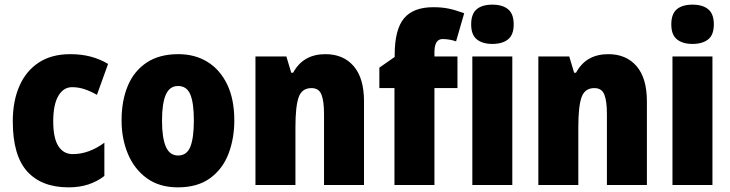

<svg xmlns="http://www.w3.org/2000/svg" viewBox="-20 -796 3142 826"><path d="M275 10Q159 10 97 -58.5Q35 -127 35 -274Q35 -361 63.5 -426Q92 -491 147 -527Q202 -563 282 -563Q330 -563 370 -552.5Q410 -542 445 -521L397 -388Q369 -404 343 -412.5Q317 -421 290 -421Q253 -421 231 -383.5Q209 -346 209 -274Q209 -202 231 -167.5Q253 -133 293 -133Q362 -133 429 -182V-39Q398 -15 360 -2.5Q322 10 275 10Z M988 -278Q988 -200 963 -134.5Q938 -69 884 -29.5Q830 10 745 10Q666 10 612 -29Q558 -68 530.5 -133.5Q503 -199 503 -278Q503 -362 529.5 -426Q556 -490 610.5 -526.5Q665 -563 747 -563Q819 -563 873 -529.5Q927 -496 957.5 -432.5Q988 -369 988 -278ZM677 -277Q677 -203 693.5 -165Q710 -127 746 -127Q784 -127 799 -165Q814 -203 814 -278Q814 -352 799 -389Q784 -426 746 -426Q710 -426 693.5 -389Q677 -352 677 -277Z M1380 -563Q1457 -563 1501.5 -511.5Q1546 -460 1546 -360V0H1374V-306Q1374 -361 1363 -389Q1352 -417 1320 -417Q1279 -417 1265 -378Q1251 -339 1251 -249V0H1079V-553H1212L1233 -483H1241Q1284 -563 1380 -563Z M1948 -417H1849V0H1677V-417H1612V-505L1678 -551V-560Q1678 -669 1718 -717Q1758 -765 1844 -765Q1881 -765 1910 -759Q1939 -753 1977 -739L1942 -618Q1928 -623 1913.5 -625.5Q1899 -628 1884 -628Q1849 -628 1849 -571V-553H1948Z M2098 -776Q2142 -776 2166 -756Q2190 -736 2190 -691Q2190 -646 2165.5 -626.5Q2141 -607 2098 -607Q2056 -607 2031.5 -626.5Q2007 -646 2007 -691Q2007 -736 2030.5 -756Q2054 -776 2098 -776ZM2184 -553V0H2012V-553Z M2597 -563Q2674 -563 2718.5 -511.5Q2763 -460 2763 -360V0H2591V-306Q2591 -361 2580 -389Q2569 -417 2537 -417Q2496 -417 2482 -378Q2468 -339 2468 -249V0H2296V-553H2429L2450 -483H2458Q2501 -563 2597 -563Z M2959 -776Q3003 -776 3027 -756Q3051 -736 3051 -691Q3051 -646 3026.5 -626.5Q3002 -607 2959 -607Q2917 -607 2892.5 -626.5Q2868 -646 2868 -691Q2868 -736 2891.5 -756Q2915 -776 2959 -776ZM3045 -553V0H2873V-553Z"/></svg>

Font: Noto Sans Bengali Condensed Black
Style: Regular
Weight: 900
Width: 3
Designer: Joana Ranito - Universal Thirst; Jelle Bosma - Monotype Design Team
Foundry: Universal Thirst ehf.
Version: Version 3.000; ttfautohint (v1.8.4.7-5d5b)